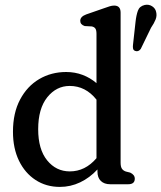

<svg xmlns="http://www.w3.org/2000/svg" viewBox="-20 -760 666 792"><path d="M33.5 -216.5Q33.5 -294 62.8 -349.2Q92 -404.5 141.8 -433.8Q191.5 -463 253 -463Q289 -463 320.8 -451Q352.5 -439 378 -417V-620.5Q378 -636 373.2 -642.5Q368.5 -649 358.5 -651L329.5 -652.5Q311 -658.5 311 -674Q311 -691.5 335.5 -700.5L406 -725Q421.5 -730.5 431.8 -733.8Q442 -737 451 -737Q477.5 -737 477.5 -708V-89Q477.5 -72 483 -64Q488.5 -56 499 -52.5L517 -48Q536 -39 536 -23Q536 0 509 0H434.5Q410 0 396 -13.5Q382 -27 382 -52V-61Q350 -26.5 310.5 -7.8Q271 11 227 11Q170.5 11 126.8 -17.5Q83 -46 58.2 -97.2Q33.5 -148.5 33.5 -216.5ZM137.5 -227Q137.5 -144 174.5 -98.5Q211.5 -53 268 -53Q331.5 -53 378 -107.5V-349Q333 -405.5 267.5 -405.5Q212.5 -405.5 175 -358.8Q137.5 -312 137.5 -227ZM539 -669Q542 -697 548.8 -715.8Q555.5 -734.5 577 -739.5Q594 -743 607.5 -734.2Q621 -725.5 624 -711Q628 -695.5 622 -680Q616 -664.5 603 -645.5L560.5 -558Q550.5 -545 537.5 -550Q530.5 -552.5 529 -559.2Q527.5 -566 528.5 -574Z"/></svg>

Font: Fraunces 72pt SuperSoft
Style: Regular
Weight: 400
Version: Version 1.000;[b76b70a41]